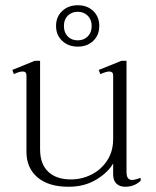

<svg xmlns="http://www.w3.org/2000/svg" viewBox="-20 -703 597 733"><path d="M194 -604Q194 -639 217.5 -661Q241 -683 277 -683Q313 -683 336 -661Q359 -639 359 -604Q359 -569 336 -547Q313 -525 277 -525Q241 -525 217.5 -547Q194 -569 194 -604ZM224 -604Q224 -579 238.5 -564Q253 -549 277 -549Q300 -549 315 -564Q330 -579 330 -604Q330 -628 315 -643Q300 -658 277 -658Q254 -658 239 -643.5Q224 -629 224 -604ZM517 -24V-13Q493 10 458 10Q437 10 424.5 -2Q412 -14 412 -37V-79Q392 -44 347 -17Q302 10 242 10Q165 10 123 -26Q81 -62 81 -123V-415Q81 -430 67 -430Q53 -430 33 -420L27 -436L113 -471H133V-133Q133 -77 164 -47.5Q195 -18 251 -18Q292 -18 329 -36.5Q366 -55 389 -90Q412 -125 412 -172V-415Q412 -430 397 -430Q386 -430 363 -420L357 -436L444 -471H463V-46Q463 -16 484 -16Q495 -16 517 -24Z"/></svg>

Font: Taviraj ExtraLight
Style: Regular
Weight: 275
Designer: Katatrad Team
Foundry: CadsonDemak
Version: Version 1.001